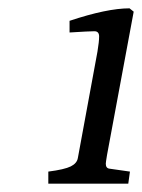

<svg xmlns="http://www.w3.org/2000/svg" viewBox="-20 -876 341 461"><path d="M288 -435H96V-464Q135 -469 150 -476.5Q165 -484 167 -497L214 -752Q218 -776 218 -788.5Q218 -801 206.5 -801Q195 -801 147 -798V-826Q237 -856 291 -856L301 -848L237 -504Q234 -486 234 -483Q234 -472 243 -471L292 -464Z"/></svg>

Font: Poly
Style: Italic
Weight: 400
Italic angle: -10°
Designer: Nicolas Silva
Foundry: Jose Nicolas Silva Schwarzenberg
Version: Version 1.003